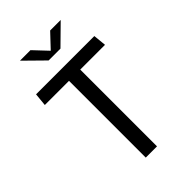

<svg xmlns="http://www.w3.org/2000/svg" viewBox="-273 -1043 1146 1146"><g transform="rotate(-45 300.0 -470.0)"><path d="M250 0V-648H46L54 -730H546L554 -648H345V0ZM128 -940 250 -820H350L472 -940H383L300 -852L217 -940Z"/></g></svg>

Font: Moralerspace Krypton JPDOC
Style: Regular
Weight: 400
Version: v0.0.6; ttfautohint (v1.8.4.7-5d5b-dirty) -l 6 -r 45 -G 200 